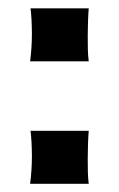

<svg xmlns="http://www.w3.org/2000/svg" viewBox="-20 -447 289 467"><path d="M53.2 -297.9H195.8C193.4 -316.9 193.4 -336.4 193.4 -359.4C193.4 -378.9 194.3 -409.2 195.8 -426.8H54.2C56.2 -413.6 57.6 -386.2 57.6 -365.7C57.6 -343.3 56.2 -319.8 53.2 -297.9ZM53.2 0H195.8C193.4 -19 193.4 -38.6 193.4 -61.5C193.4 -81.1 194.3 -111.3 195.8 -128.9H54.2C56.2 -115.7 57.6 -88.4 57.6 -67.9C57.6 -45.4 56.2 -22 53.2 0Z"/></svg>

Font: HammersmithOne
Style: Regular
Weight: 400
Designer: Nicole Fally
Foundry: Nicole Fally
Version: Version 1.003